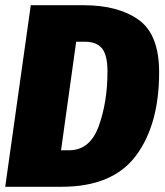

<svg xmlns="http://www.w3.org/2000/svg" viewBox="-21 -716 633 736"><path d="M589 -439Q589 -238 500 -119Q411 0 215 0H-1L97 -696H300Q432 -696 510.5 -640Q589 -584 589 -439ZM271 -556 213 -140H244Q324 -140 357.5 -232.5Q391 -325 391 -442Q391 -505 370 -530.5Q349 -556 305 -556Z"/></svg>

Font: Fira Sans Condensed Black
Style: Italic
Weight: 900
Width: 3
Italic angle: -8°
Designer: Carrois Corporate & Edenspiekermann AG
Foundry: Carrois Corporate GbR & Edenspiekermann AG
Version: Version 4.203